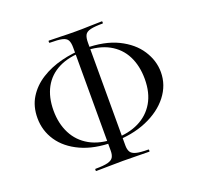

<svg xmlns="http://www.w3.org/2000/svg" viewBox="-124 -813 1025 988"><g transform="rotate(-20 388.0 -319.0)"><path d="M373 -72Q271 -72 198 -105.5Q125 -139 87 -195.5Q49 -252 49 -321Q49 -385 78.5 -432.5Q108 -480 158 -511.5Q208 -543 271 -559Q334 -575 400 -575Q508 -575 580.5 -539.5Q653 -504 690 -447Q727 -390 727 -327Q727 -256 682 -198Q637 -140 557 -106Q477 -72 373 -72ZM387 -86Q463 -86 519 -113.5Q575 -141 606 -193.5Q637 -246 637 -322Q637 -394 609.5 -448.5Q582 -503 527 -533Q472 -563 389 -563Q308 -563 252.5 -535Q197 -507 168.5 -454.5Q140 -402 140 -329Q140 -258 168 -203Q196 -148 251 -117Q306 -86 387 -86ZM241 38Q238 38 238 32Q238 26 241 26Q286 26 308.5 20Q331 14 338.5 0.5Q346 -13 346 -34V-600Q346 -626 338.5 -640Q331 -654 308.5 -659Q286 -664 241 -664Q238 -664 238 -670Q238 -676 241 -676Q270 -676 307 -674.5Q344 -673 386 -673Q429 -673 465.5 -674.5Q502 -676 531 -676Q533 -676 533 -670Q533 -664 531 -664Q487 -664 464 -658.5Q441 -653 433.5 -638.5Q426 -624 426 -597V-34Q426 -13 433.5 0.5Q441 14 463.5 20Q486 26 531 26Q533 26 533 32Q533 38 531 38Q501 38 465 37Q429 36 386 36Q344 36 307 37Q270 38 241 38Z"/></g></svg>

Font: Cormorant Medium
Style: Regular
Weight: 500
Designer: Christian Thalmann (Catharsis Fonts)
Foundry: Catharsis Fonts
Version: Version 4.000